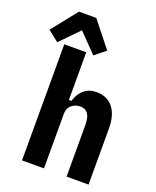

<svg xmlns="http://www.w3.org/2000/svg" viewBox="-223 -1052 934 1150"><g transform="rotate(20 244.0 -477.0)"><path d="M61 -740H201V-436H217Q223 -457 233.5 -475Q244 -493 259 -507Q274 -521 294 -529Q314 -537 341 -537Q411 -537 448 -489.5Q485 -442 485 -357V0H345V-330Q345 -423 280 -423Q248 -423 224.5 -403.5Q201 -384 201 -349V0H61ZM187 -954 316 -792 247 -737 132 -855 17 -737 -52 -792 77 -954Z"/></g></svg>

Font: IBM Plex Sans Cond
Style: Bold
Weight: 700
Width: 3
Designer: Mike Abbink, Paul van der Laan, Pieter van Rosmalen
Foundry: Bold Monday
Version: Version 1.3